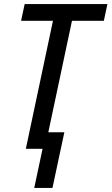

<svg xmlns="http://www.w3.org/2000/svg" viewBox="-20 -734 550 947"><path d="M148.9 192.9 189.9 0H107.4L241.2 -631.3H84L101.6 -713.9H509.8L492.2 -631.3H335L218.3 -81.5H297.4L238.8 192.9Z"/></svg>

Font: Open Sans SemiCondensed Medium
Style: Italic
Weight: 500
Width: 4
Italic angle: -12°
Designer: Monotype Design Team
Foundry: Monotype Imaging Inc.
Version: Version 3.000